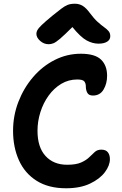

<svg xmlns="http://www.w3.org/2000/svg" viewBox="-20 -999 654 1029"><path d="M334 10Q240 10 176.5 -30Q113 -70 81.5 -140Q50 -210 50 -298Q50 -379 78.5 -453Q107 -527 157 -585.5Q207 -644 273 -677.5Q339 -711 413 -711Q489 -711 521.5 -679.5Q554 -648 554 -593Q554 -551 535 -519Q516 -487 478 -487Q456 -487 448 -501.5Q440 -516 440 -536Q440 -552 432 -562.5Q424 -573 394 -573Q347 -573 308 -549.5Q269 -526 240.5 -486.5Q212 -447 196.5 -398Q181 -349 181 -298Q181 -210 224 -163Q267 -116 340 -116Q388 -116 415.5 -128.5Q443 -141 459 -157Q475 -173 488.5 -185Q502 -197 523 -197Q547 -197 558 -183Q569 -169 569 -146Q569 -112 542 -76Q515 -40 462.5 -15Q410 10 334 10ZM241 -762Q215 -762 195 -780Q175 -798 175 -818Q175 -827 180 -837Q185 -847 203 -864.5Q221 -882 261 -915Q290 -938 308 -952Q326 -966 342 -972.5Q358 -979 381 -979Q405 -979 423.5 -967.5Q442 -956 461 -930Q484 -899 503.5 -881.5Q523 -864 538.5 -853Q554 -842 562.5 -831.5Q571 -821 571 -805Q571 -786 554 -775.5Q537 -765 508 -765Q476 -765 444 -782.5Q412 -800 368 -854Q324 -810 301.5 -791Q279 -772 266 -767Q253 -762 241 -762Z"/></svg>

Font: Shantell Sans Normal
Style: Regular
Weight: 600
Designer: Stephen Nixon, Anya Danilova, Shantell Martin
Foundry: Arrow Type
Version: Version 1.009;[a7da0bfa3]